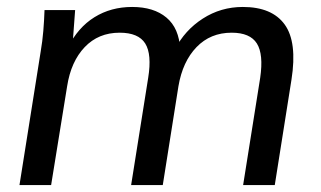

<svg xmlns="http://www.w3.org/2000/svg" viewBox="-20 -532 923 552"><path d="M36 0 97 -384Q102 -413 104.5 -443Q107 -473 108 -503H196L188 -395H175Q204 -453 251.5 -482.5Q299 -512 360 -512Q422 -512 458.5 -481.5Q495 -451 498 -390H483Q511 -445 563 -478.5Q615 -512 678 -512Q762 -512 798.5 -461.5Q835 -411 818 -303L770 0H679L728 -308Q738 -376 718.5 -407Q699 -438 646 -438Q585 -438 545 -396.5Q505 -355 493 -284L448 0H357L406 -308Q417 -376 397.5 -407Q378 -438 324 -438Q263 -438 223.5 -396.5Q184 -355 173 -284L127 0Z"/></svg>

Font: Mulish ExtraLight Medium
Style: Italic
Weight: 500
Italic angle: -9°
Version: Version 3.603